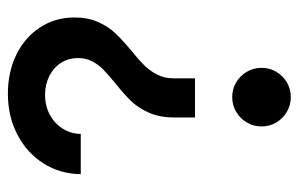

<svg xmlns="http://www.w3.org/2000/svg" viewBox="-158 -610 775 499"><g transform="rotate(-90 229.5 -360.5)"><path d="M263.7 -449.2Q286.6 -468.3 299.1 -480.5Q311.5 -492.7 319.8 -508.8Q328.1 -524.9 328.1 -544.9Q328.1 -569.8 315.7 -589.4Q303.2 -608.9 281.2 -619.9Q259.3 -630.9 232.4 -630.9Q204.1 -630.9 181.2 -618.7Q158.2 -606.4 144.8 -585.2Q131.3 -564 130.9 -538.1H26.4Q26.9 -591.3 54 -634.5Q81.1 -677.7 128.7 -702.6Q176.3 -727.5 235.4 -727.5Q291.5 -727.5 336.7 -705.6Q381.8 -683.6 407.7 -644Q433.6 -604.5 433.6 -554.7Q433.6 -519 421.6 -492.7Q409.7 -466.3 392.6 -448.2Q375.5 -430.2 346.7 -406.2Q323.2 -387.2 308.8 -372.6Q294.4 -357.9 284.9 -339.1Q275.4 -320.3 275.4 -296.9V-241.2H173.8V-295.9Q173.8 -333.5 186.3 -361.3Q198.7 -389.2 216.8 -407.7Q234.9 -426.3 263.7 -449.2ZM150.4 -68.4Q150.4 -88.9 160.6 -106.4Q170.9 -124 188.5 -134.3Q206.1 -144.5 226.6 -144.5Q247.6 -144.5 264.9 -134.3Q282.2 -124 292.5 -106.4Q302.7 -88.9 302.7 -68.4Q302.7 -47.4 292.5 -30Q282.2 -12.7 264.9 -2.4Q247.6 7.8 226.6 7.8Q206.1 7.8 188.5 -2.4Q170.9 -12.7 160.6 -30Q150.4 -47.4 150.4 -68.4Z"/></g></svg>

Font: Reddit Sans Chocolate SemiBold
Style: Regular
Weight: 600
Designer: Stephen Hutchings
Foundry: Reddit
Version: Version 1.011